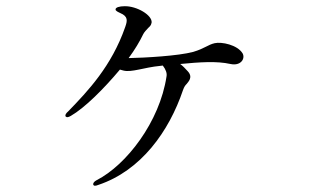

<svg xmlns="http://www.w3.org/2000/svg" viewBox="-20 -572 1040 618"><path d="M761 -400C744 -428 693 -438 671 -433C649 -428 639 -416 602 -405C554 -392 446 -386 394 -385C414 -412 430 -439 441 -462C444 -468 451 -476 458 -483C461 -486 466 -489 468 -499C471 -523 420 -553 381 -552C364 -552 352 -548 352 -542C351 -537 361 -533 367 -530C393 -519 390 -505 383 -485C339 -359 263 -279 200 -214C192 -207 189 -202 191 -197H192C195 -193 201 -195 208 -199C253 -225 314 -286 366 -348L377 -345C403 -338 443 -355 496 -360C499 -360 501 -361 504 -361C514 -348 518 -336 516 -326C494 -180 387 -41 291 8C283 12 279 18 280 22C282 27 287 27 297 23C434 -23 524 -149 569 -282C573 -293 576 -297 581 -302C585 -308 603 -323 584 -343C576 -352 568 -360 560 -366C623 -372 677 -376 722 -366C755 -359 770 -383 761 -400Z"/></svg>

Font: Shippori Mincho
Style: Regular
Weight: 400
Designer: Bonji Tadano  Ryoko NISHIZUKA  (kana & ideographs); Frank Grießhammer (Latin, Greek & Cyrillic); Wenlong ZHANG  (bopomof
Foundry: Adobe Systems Incorporated
Version: Version 1.003;PS 1.001;hotconv 16.6.54;makeotf.lib2.5.65590